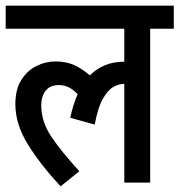

<svg xmlns="http://www.w3.org/2000/svg" viewBox="-20 -642 631 675"><path d="M0 -541V-622H591V-541H508V0H417V-347H416Q397 -347 378 -336Q359 -325 341.5 -294.5Q324 -264 313 -204L227 -228Q237 -275 253 -311Q239 -326 222.5 -334.5Q206 -343 187 -343Q156 -343 140.5 -323Q125 -303 125 -272Q125 -215 159.5 -163Q194 -111 259 -40L193 13Q123 -62 78.5 -133.5Q34 -205 34 -276Q34 -328 55 -361Q76 -394 108 -410Q140 -426 175 -426Q212 -426 240 -413.5Q268 -401 296 -377Q344 -425 415 -425Q416 -425 417 -425V-541Z"/></svg>

Font: Noto Sans Condensed Medium
Style: Italic
Weight: 500
Width: 3
Italic angle: -12°
Designer: Monotype Design Team
Foundry: Monotype Imaging Inc.
Version: Version 2.013; ttfautohint (v1.8.4.7-5d5b)